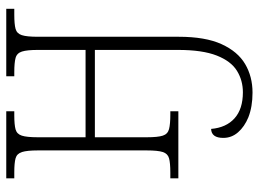

<svg xmlns="http://www.w3.org/2000/svg" viewBox="-124 -452 807 598"><g transform="rotate(-90 279.0 -152.5)"><path d="M290 231Q246 231 213 218Q184 206 166.5 186Q149 166 149 140Q149 103 177 102Q181 149 210 175Q239 201 291 201Q328 201 358 182.5Q388 164 405.5 119.5Q423 75 423 -1V-260H151V-98Q151 -64 156 -48.5Q161 -33 176.5 -29Q192 -25 222 -25H232V0H23V-25H41Q71 -25 85.5 -29Q100 -33 105 -48.5Q110 -64 110 -98V-438Q110 -471 105 -487Q100 -503 85.5 -507Q71 -511 42 -511H23V-536H232V-511H219Q190 -511 175.5 -507Q161 -503 156 -487.5Q151 -472 151 -438V-289H423V-438Q423 -471 418 -487Q413 -503 398 -507Q383 -511 354 -511H341V-536H551V-511H533Q503 -511 488.5 -507Q474 -503 469 -487.5Q464 -472 464 -438V1Q464 84 441 134.5Q418 185 379 208Q340 231 290 231Z"/></g></svg>

Font: Noto Serif Condensed ExtraLight
Style: Regular
Weight: 200
Width: 3
Designer: Monotype Design Team
Foundry: Monotype Imaging Inc.
Version: Version 2.013; ttfautohint (v1.8.4.7-5d5b)